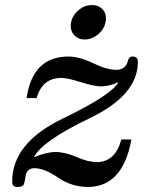

<svg xmlns="http://www.w3.org/2000/svg" viewBox="-20 -722 588 754"><path d="M324.7 12.2Q261.7 12.2 207.8 -24.7Q153.8 -61.5 115.7 -61.5Q84.5 -61.5 80.1 -29.3Q76.7 -1.5 71.5 5.4Q66.4 12.2 46.9 12.2Q27.8 12.2 27.8 -8.8Q27.8 -160.2 224.6 -255.4Q421.4 -350.6 445.3 -399.9Q410.6 -382.8 376 -382.8Q350.1 -382.8 297.4 -399.4Q244.6 -416 221.2 -416Q146 -416 124 -336.9H84.5Q107.9 -500 249 -500Q291.5 -500 345.5 -473.9Q399.4 -447.8 436.5 -447.8Q473.6 -447.8 482.4 -483.4Q486.3 -500 500 -500Q512.7 -500 517.1 -493.7Q521.5 -487.3 521.5 -479Q521.5 -348.6 332.8 -258.1Q144 -167.5 113.3 -104.5Q162.6 -125 197.3 -125Q236.3 -125 281.2 -105.2Q326.2 -85.4 359.9 -85.4Q432.6 -85.4 456.5 -174.3H496.1Q462.4 12.2 324.7 12.2ZM312.5 -566.9Q284.7 -566.9 269 -586.9Q257.8 -600.6 257.8 -620.1Q257.8 -627.4 259.3 -634.8Q265.6 -663.6 289.3 -682.9Q313 -702.1 341.3 -702.1Q369.1 -702.1 385.3 -682.6Q396 -669.9 396 -648.9Q396 -642.1 394.5 -634.8Q388.7 -606.4 364.7 -586.7Q340.8 -566.9 312.5 -566.9Z"/></svg>

Font: Munson
Style: Italic
Weight: 400
Italic angle: -12°
Designer: Paul James MIller
Foundry: High-Logic / Made with FontCreator
Version: Version 2.10;May 5, 2019;FontCreator 11.5.0.2430 64-bit